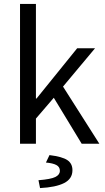

<svg xmlns="http://www.w3.org/2000/svg" viewBox="-20 -732 535 978"><path d="M82 0V-712H163V-230H166L373 -486H464L301 -291L486 0H396L254 -234L163 -128V0ZM184 226 176 186Q239 181 262 169.5Q285 158 285 138Q285 118 267 108.5Q249 99 214 96L232 58Q297 66 323 83.5Q349 101 349 135Q349 179 306.5 200.5Q264 222 184 226Z"/></svg>

Font: Pinyin1712
Style: Regular
Weight: 400
Version: Version 1